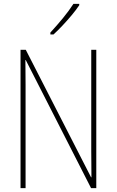

<svg xmlns="http://www.w3.org/2000/svg" viewBox="-20 -971 602 991"><path d="M477 0H450L113 -661H111Q111 -634 111.5 -605Q112 -576 112 -534V0H86V-714H113L450 -56H452Q452 -91 451.5 -127.5Q451 -164 451 -190V-714H477ZM389 -944Q373 -920 350 -892.5Q327 -865 302.5 -839Q278 -813 256 -793H240V-803Q274 -840 304.5 -877Q335 -914 359 -951H389Z"/></svg>

Font: Noto Sans Lao Looped Condensed Thin
Style: Regular
Weight: 100
Width: 3
Designer: Mark Frömberg, Ben Mitchell
Foundry: The Fontpad Ltd
Version: Version 1.002; ttfautohint (v1.8.4.7-5d5b)